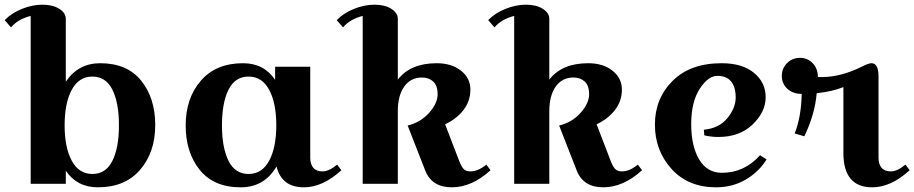

<svg xmlns="http://www.w3.org/2000/svg" viewBox="-20 -785 3905 820"><path d="M261 -704V-436Q314 -515 408 -515Q523 -515 583 -440.5Q643 -366 643 -250.5Q643 -135 578.5 -60Q514 15 398 15Q309 15 261 -56V0H111V-717Q56 -703 27 -668L0 -699Q29 -729 73.5 -747Q118 -765 161.5 -765Q205 -765 233 -747.5Q261 -730 261 -704ZM460 -98Q488 -154 488 -250Q488 -346 460 -402Q432 -458 374.5 -458Q317 -458 286.5 -401.5Q256 -345 256 -250Q256 -155 286.5 -98.5Q317 -42 374.5 -42Q432 -42 460 -98Z M1305 -500V-111Q1305 -84 1318 -68.5Q1331 -53 1358 -53Q1385 -53 1420 -82L1438 -58Q1358 15 1278 15Q1183 15 1161 -74Q1109 15 1008 15Q893 15 833 -59.5Q773 -134 773 -249.5Q773 -365 837.5 -440Q902 -515 1018 -515Q1107 -515 1155 -444V-500ZM956 -402Q928 -346 928 -250Q928 -154 956 -98Q984 -42 1041.5 -42Q1099 -42 1129.5 -98.5Q1160 -155 1160 -250Q1160 -345 1129.5 -401.5Q1099 -458 1041.5 -458Q984 -458 956 -402Z M1679 -704V-445Q1733 -515 1845 -515Q1909 -515 1949 -483Q1989 -451 1989 -402.5Q1989 -354 1960 -316Q1931 -278 1881 -254L1941 -98Q1951 -72 1961 -62.5Q1971 -53 1989 -53Q2022 -53 2057 -82L2075 -58Q1995 15 1909.5 15Q1824 15 1796 -57L1721 -249Q1776 -262 1812.5 -303Q1849 -344 1849 -382Q1849 -420 1830 -437Q1811 -454 1782 -454Q1734 -454 1706.5 -415.5Q1679 -377 1679 -310V0H1529V-717Q1474 -703 1445 -668L1418 -699Q1447 -729 1491.5 -747Q1536 -765 1579.5 -765Q1623 -765 1651 -747.5Q1679 -730 1679 -704Z M2326 -704V-445Q2380 -515 2492 -515Q2556 -515 2596 -483Q2636 -451 2636 -402.5Q2636 -354 2607 -316Q2578 -278 2528 -254L2588 -98Q2598 -72 2608 -62.5Q2618 -53 2636 -53Q2669 -53 2704 -82L2722 -58Q2642 15 2556.5 15Q2471 15 2443 -57L2368 -249Q2423 -262 2459.5 -303Q2496 -344 2496 -382Q2496 -420 2477 -437Q2458 -454 2429 -454Q2381 -454 2353.5 -415.5Q2326 -377 2326 -310V0H2176V-717Q2121 -703 2092 -668L2065 -699Q2094 -729 2138.5 -747Q2183 -765 2226.5 -765Q2270 -765 2298 -747.5Q2326 -730 2326 -704Z M3063 -47Q3159 -47 3226 -122L3254 -104Q3220 -50 3164 -17.5Q3108 15 3038 15Q2919 15 2848 -63.5Q2777 -142 2777 -253Q2777 -364 2852.5 -439.5Q2928 -515 3062 -515Q3150 -515 3200 -474Q3250 -433 3250 -370Q3250 -307 3194.5 -253.5Q3139 -200 3048 -200Q3017 -200 2988 -207L2986 -231Q3051 -237 3086.5 -280.5Q3122 -324 3122 -368.5Q3122 -413 3102.5 -437Q3083 -461 3043.5 -461Q3004 -461 2968 -405Q2932 -349 2932 -255Q2932 -161 2966 -104Q3000 -47 3063 -47Z M3702 -515Q3732 -515 3732 -458V-111Q3732 -84 3745 -68.5Q3758 -53 3785 -53Q3812 -53 3847 -82L3865 -58Q3785 15 3705 15Q3582 15 3582 -132V-413Q3535 -394 3468 -387Q3460 -295 3415 -203L3374 -215Q3402 -286 3404 -384Q3366 -384 3342.5 -406Q3319 -428 3319 -460.5Q3319 -493 3341.5 -515.5Q3364 -538 3396.5 -538Q3429 -538 3451 -515Q3473 -492 3473 -456H3492Q3571 -456 3660 -500Q3689 -515 3702 -515Z"/></svg>

Font: Croissant One
Style: Regular
Weight: 400
Designer: Eduardo Rodriguez Tunni
Foundry: Eduardo Rodriguez Tunni
Version: Version 1.001